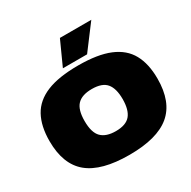

<svg xmlns="http://www.w3.org/2000/svg" viewBox="-203 -1135 1332 1340"><g transform="rotate(-30 463.0 -465.0)"><path d="M465 10Q240 10 134 -77.5Q28 -165 28 -352Q28 -472 71.5 -551.5Q115 -631 211 -670.5Q307 -710 465 -710Q621 -710 716.5 -670.5Q812 -631 855.5 -552Q899 -473 899 -354Q899 -166 793.5 -78Q688 10 465 10ZM465 -181Q547 -181 582 -223Q617 -265 617 -352Q617 -437 582.5 -478.5Q548 -520 465 -520Q385 -520 347.5 -481Q310 -442 310 -351Q310 -258 348.5 -219.5Q387 -181 465 -181ZM363 -746 451 -940H704L558 -746Z"/></g></svg>

Font: Georama Expanded Black
Style: Regular
Weight: 900
Width: 7
Designer: Jean-Baptiste Levee
Foundry: Production Type
Version: Version 1.000